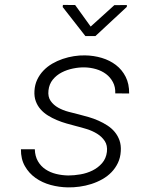

<svg xmlns="http://www.w3.org/2000/svg" viewBox="-20 -768 627 797"><path d="M423.8 -137.7Q426.8 -164.6 414.8 -182.6Q402.8 -200.7 383.1 -212.9Q363.3 -225.1 339.6 -232.4Q315.9 -239.7 295.9 -244.6Q276.9 -249.5 256.3 -255.4Q235.8 -261.2 216.1 -269.5Q196.3 -277.8 179 -288.6Q161.6 -299.3 148.7 -314Q135.7 -328.6 128.7 -347.4Q121.6 -366.2 123 -390.6Q124.5 -416.5 134.5 -437.5Q144.5 -458.5 160.4 -475.1Q176.3 -491.7 196.8 -503.7Q217.3 -515.6 240.2 -523.4Q263.2 -531.2 286.9 -534.9Q310.5 -538.6 333 -538.1Q369.1 -537.6 402.6 -527.6Q436 -517.6 461.4 -498Q486.8 -478.5 501.7 -449Q516.6 -419.4 516.1 -379.9L458.5 -380.4Q459.5 -407.2 448.7 -427.2Q438 -447.3 420.2 -460.7Q402.3 -474.1 378.9 -481Q355.5 -487.8 331.1 -488.3Q308.1 -488.8 283 -483.6Q257.8 -478.5 236.1 -467.3Q214.4 -456.1 199.2 -437.5Q184.1 -418.9 181.2 -392.6Q178.2 -366.2 190.2 -349.1Q202.1 -332 221.7 -321Q241.2 -310.1 264.4 -304Q287.6 -297.9 307.6 -293Q327.1 -288.1 348.1 -282Q369.1 -275.9 388.9 -267.1Q408.7 -258.3 426.3 -246.8Q443.8 -235.4 456.5 -220Q469.2 -204.6 476.1 -185.1Q482.9 -165.5 481.4 -141.1Q480 -113.8 469.5 -91.8Q459 -69.8 442.6 -53Q426.3 -36.1 404.5 -23.9Q382.8 -11.7 359.1 -4.2Q335.4 3.4 310.3 6.8Q285.2 10.3 261.7 9.8Q225.6 9.3 190.4 -0.2Q155.3 -9.8 127.7 -29.3Q100.1 -48.8 83.3 -78.4Q66.4 -107.9 66.9 -148.4H124.5Q125.5 -119.1 137.5 -98.6Q149.4 -78.1 168.7 -65.2Q188 -52.2 212.6 -46.1Q237.3 -40 263.7 -39.6Q287.1 -39.6 314 -44.2Q340.8 -48.8 364 -60.3Q387.2 -71.8 403.8 -90.8Q420.4 -109.9 423.8 -137.7ZM356.4 -657.7 454.6 -746.6 506.8 -747.1 506.3 -739.3 376 -618.2H334.5L240.2 -738.8L241.2 -747.6L292 -747.1Z"/></svg>

Font: Roboto Mono Light
Style: Italic
Weight: 300
Designer: Google
Version: Version 2.000985; 2015; ttfautohint (v1.3)